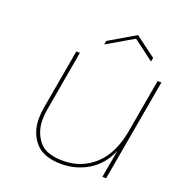

<svg xmlns="http://www.w3.org/2000/svg" viewBox="-132 -831 888 952"><g transform="rotate(20 312.0 -355.5)"><path d="M432 -701 293 -620 297 -640 435 -721 544 -640 540 -620ZM624 -540 529 0H509L535 -147Q503 -70 438.5 -30Q374 10 295 10Q200 10 157 -40.5Q114 -91 114 -162Q114 -192 120 -227L175 -540H194L139 -225Q133 -193 133 -165Q133 -102 169.5 -55Q206 -8 298 -8Q394 -8 463 -70.5Q532 -133 554 -255L604 -540Z"/></g></svg>

Font: Fz Poppins Thin
Style: Italic
Weight: 100
Italic angle: -10°
Designer: Ninad Kale (Devanagari), Jonny Pinhorn (Latin)
Foundry: Indian Type Foundry
Version: Vit hóa bi Vntype.Com & FontZin.Com